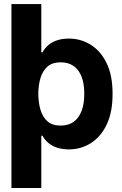

<svg xmlns="http://www.w3.org/2000/svg" viewBox="-20 -739 609 961"><path d="M37.3 -718.8H186.7V-441L134.6 -263.7L186.7 -106.2V202.1H37.3ZM127.1 -477.1H192.8Q202.3 -495.7 219.8 -511.4Q237.2 -527.1 263.6 -536.5Q289.9 -545.9 325.2 -545.9Q383.9 -545.9 433.6 -515.3Q483.3 -484.8 513.5 -423.2Q543.7 -361.7 543.4 -269.1Q543.7 -178.5 514.5 -116.7Q485.3 -54.8 435.5 -23.1Q385.7 8.6 324.8 8.8Q290.9 8.6 264.8 -0.2Q238.7 -9.1 220.8 -24.7Q202.9 -40.2 192.8 -59.6H127.1ZM401.8 -269.5Q402.1 -318.2 389 -353.4Q375.9 -388.7 349.5 -407.9Q323 -427.1 283.2 -427.1Q242.6 -427.1 218.3 -406.2Q193.9 -385.2 183 -349.6Q172 -314 171.7 -269.5Q172 -225.8 182.6 -189.6Q193.3 -153.3 217.6 -131.8Q241.9 -110.4 283.2 -110.4Q322.9 -110.4 349.3 -129.8Q375.7 -149.2 388.9 -185.1Q402.1 -221 401.8 -269.5Z"/></svg>

Font: Inter Display V
Style: Regular
Weight: 400
Designer: Rasmus Andersson
Foundry: rsms
Version: Version 3.015;git-src